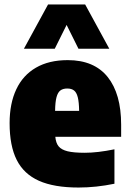

<svg xmlns="http://www.w3.org/2000/svg" viewBox="-20 -828 580 859"><path d="M522 -216H227.5Q230 -188 242.5 -173Q255 -158 282.5 -151.2Q310 -144.5 359.5 -144.5Q416 -144.5 492 -160V-6Q410 11 331.5 11Q222 11 154.2 -19.2Q86.5 -49.5 54.8 -112.5Q23 -175.5 23 -277Q23 -365 52.8 -428.2Q82.5 -491.5 140.8 -525.2Q199 -559 283 -559Q401 -559 461.5 -483.8Q522 -408.5 522 -270ZM226.5 -332H334Q333.5 -371 328 -392.8Q322.5 -414.5 311.2 -423.2Q300 -432 281 -432Q261.5 -432 250 -423.2Q238.5 -414.5 232.8 -393Q227 -371.5 226.5 -332ZM469 -610H331L278 -716.5L225 -610H87L195 -808H361Z"/></svg>

Font: Encode Sans SemiCondensed Black
Style: Regular
Weight: 900
Width: 4
Designer: Multiple Designers
Foundry: Impallari Type
Version: Version 2.000